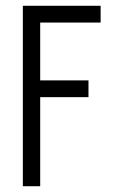

<svg xmlns="http://www.w3.org/2000/svg" viewBox="-20 -644 415 664"><path d="M59 0H119V-308H286V-366H119V-566H328V-624H59Z"/></svg>

Font: Inconsolata Condensed Thin
Style: Regular
Weight: 100
Width: 3
Monospace: yes
Designer: Raph Levien, Cyreal, Brenton Simpson
Foundry: Raph Levien, Cyreal, Google
Version: Version 3.100